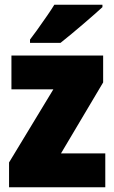

<svg xmlns="http://www.w3.org/2000/svg" viewBox="-20 -786 480 806"><path d="M18 0V-104L204 -411H28V-553H413V-440L236 -142H422V0ZM410 -756Q383 -731 330.5 -686Q278 -641 234 -606H106V-620L135 -659Q188 -733 208 -766H410Z"/></svg>

Font: Noto Sans Display Black Narrow
Style: Regular
Weight: 900
Width: 4
Designer: Monotype Design team
Foundry: Monotype Imaging Inc.
Version: Version 1.000